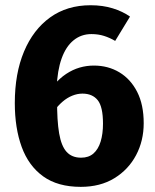

<svg xmlns="http://www.w3.org/2000/svg" viewBox="-20 -710 604 747"><path d="M332.3 -689.6Q380.1 -689.6 418.8 -677.5Q457.5 -665.5 485.8 -645.5L428.1 -550.8Q407.5 -563 385 -570.2Q362.4 -577.4 335.6 -577.4Q295.8 -577.4 266.1 -553.1Q236.3 -528.9 219.7 -482.3Q203 -435.7 200.5 -368.2L202.2 -321.8Q201.5 -240.8 210.1 -191.2Q218.6 -141.6 239.2 -119.1Q259.8 -96.5 295.6 -96.5Q325 -96.5 343.7 -112.9Q362.4 -129.4 371.6 -159.4Q380.7 -189.3 380.7 -229Q380.7 -294.7 360.2 -320.2Q339.6 -345.8 300.7 -345.8Q280.8 -345.8 261 -337.7Q241.2 -329.7 223.5 -314.5Q205.8 -299.3 190.1 -277.9L189.5 -378.6Q211.9 -405.6 237.4 -422.4Q262.8 -439.2 289.9 -447.1Q317 -454.9 345.4 -454.9Q400.6 -454.9 444.5 -428.6Q488.3 -402.3 513.7 -352.5Q539.1 -302.7 539.1 -230.7Q539.1 -162.1 509.3 -106.1Q479.6 -50.1 424.9 -16.6Q370.1 17 294.3 17Q204.6 17 147.9 -23.9Q91.3 -64.8 64.4 -138.3Q37.6 -211.8 37.6 -309Q37.6 -424 73.4 -509.4Q109.2 -594.8 175 -642.2Q240.8 -689.6 332.3 -689.6Z"/></svg>

Font: Fira Sans Variable
Style: Regular
Weight: 400
Designer: Carrois Corporate & Edenspiekermann AG
Foundry: Carrois Corporate GbR & Edenspiekermann AG
Version: Version 4.202